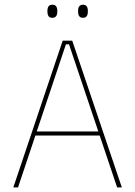

<svg xmlns="http://www.w3.org/2000/svg" viewBox="-20 -816 588 836"><path d="M38 0 253 -639H294.5L510.5 0H490L280.5 -623H267L58.5 0ZM127 -226V-243.5H421V-226ZM208 -738.5Q197 -738.5 191.8 -745.2Q186.5 -752 186.5 -766V-769Q186.5 -782 191.8 -788.8Q197 -795.5 208 -795.5Q219 -795.5 224.2 -788.8Q229.5 -782 229.5 -769V-766Q229.5 -752 224.2 -745.2Q219 -738.5 208 -738.5ZM341.5 -738.5Q330.5 -738.5 325.2 -745.2Q320 -752 320 -766V-769Q320 -782 325.2 -788.8Q330.5 -795.5 341.5 -795.5Q352 -795.5 357.2 -788.8Q362.5 -782 362.5 -769V-766Q362.5 -752 357.2 -745.2Q352 -738.5 341.5 -738.5Z"/></svg>

Font: Anek Bangla Thin
Style: Regular
Weight: 250
Designer: Sulekha Rajkumar (Bangla), Yesha Goshar (Latin)
Foundry: Ek Type
Version: Version 1.003